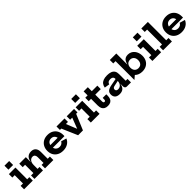

<svg xmlns="http://www.w3.org/2000/svg" viewBox="578 -2850 4924 4924"><g transform="rotate(-45 3039.5 -388.0)"><path d="M281.5 -125H360V0H43.5V-125H129.5V-426H43.5V-551H281.5ZM116 -783.5H286V-639.5H116Z M658.5 -125H729V0H420.5V-125H506.5V-426H420.5V-551H658.5ZM874 -125V-336.5Q874 -383.5 851.8 -411.2Q829.5 -439 786 -439Q749 -439 720.2 -418.8Q691.5 -398.5 675 -360.8Q658.5 -323 658.5 -271L632 -386.5H664Q672 -445 697.2 -484Q722.5 -523 762.2 -542.8Q802 -562.5 853.5 -562.5Q937 -562.5 981.5 -513.8Q1026 -465 1026 -374V-125H1105.5V0H803.5V-125Z M1457.5 11.5Q1366 11.5 1299.2 -24.8Q1232.5 -61 1196.5 -125.2Q1160.5 -189.5 1160.5 -274Q1160.5 -359 1196.5 -424.2Q1232.5 -489.5 1298 -526Q1363.5 -562.5 1452.5 -562.5Q1541.5 -562.5 1606.2 -526Q1671 -489.5 1706 -424.5Q1741 -359.5 1741 -273.5Q1741 -259.5 1741 -249.5Q1741 -239.5 1740 -232H1590Q1591.5 -243 1591.8 -254.5Q1592 -266 1592 -280.5Q1592 -326.5 1576 -361.2Q1560 -396 1529.2 -415.2Q1498.5 -434.5 1455 -434.5Q1413 -434.5 1381.5 -414.8Q1350 -395 1332.8 -358.8Q1315.5 -322.5 1315.5 -274Q1315.5 -229.5 1333 -195.5Q1350.5 -161.5 1382.2 -142.2Q1414 -123 1458.5 -123Q1504 -123 1536.8 -143.2Q1569.5 -163.5 1585.5 -197.5L1732.5 -154.5Q1701.5 -77.5 1629.2 -33Q1557 11.5 1457.5 11.5ZM1257 -232V-325.5H1650.5L1667 -232Z M2141 -551H2406.5V-426H2357.5L2179 0H2004L1819.5 -426H1770.5V-551H2061.5V-426H1985.5L2157.5 0L2055 -136H2147L2052.5 0L2216.5 -426H2141Z M2702.5 -125H2781V0H2464.5V-125H2550.5V-426H2464.5V-551H2702.5ZM2537 -783.5H2707V-639.5H2537Z M3051 -179.5Q3051 -152.5 3060.8 -139Q3070.5 -125.5 3089 -125.5Q3107.5 -125.5 3117.2 -139.2Q3127 -153 3127 -179.5V-232H3257.5V-180.5Q3257.5 -121.5 3239 -78.8Q3220.5 -36 3181 -13Q3141.5 10 3079 10Q3016.5 10 2976.8 -13.5Q2937 -37 2918 -79.5Q2899 -122 2899 -179.5V-425.5H2813.5V-551H2899V-695.5H3051V-551H3252L3251 -425.5H3051Z M3771.5 0Q3738.5 0 3720.8 -19.8Q3703 -39.5 3703 -75.5V-194L3713.5 -214L3707.5 -274L3703 -307.5V-351Q3703 -379.5 3691 -398.2Q3679 -417 3656.2 -426Q3633.5 -435 3601.5 -435Q3556.5 -435 3528.2 -416.8Q3500 -398.5 3491.5 -359L3351.5 -380.5Q3360.5 -439 3391 -480Q3421.5 -521 3476.5 -542.5Q3531.5 -564 3614 -564Q3691.5 -564 3745.2 -543.8Q3799 -523.5 3827 -480.5Q3855 -437.5 3855 -369.5V-125.5H3921V0ZM3510 10Q3423.5 10 3379 -30Q3334.5 -70 3334.5 -143Q3334.5 -214 3379 -251.2Q3423.5 -288.5 3518.5 -305.5L3731 -345.5V-271.5L3562.5 -235.5Q3526.5 -228.5 3510 -211.8Q3493.5 -195 3493.5 -167.5Q3493.5 -138 3512.2 -122.5Q3531 -107 3566 -107Q3606 -107 3638.2 -127Q3670.5 -147 3689 -184.2Q3707.5 -221.5 3707.5 -274L3732.5 -156.5H3698.5Q3687.5 -73 3639 -31.5Q3590.5 10 3510 10Z M4026.5 14.5V-665H3943.5V-790H4178.5V-353.5L4175.5 -299V-220.5L4178.5 -111L4032.5 14.5ZM4327.5 11.5Q4267 11.5 4215.8 -7.2Q4164.5 -26 4126.8 -63.2Q4089 -100.5 4068.5 -156L4175.5 -275.5Q4175.5 -230 4192 -195.2Q4208.5 -160.5 4240 -140.8Q4271.5 -121 4316 -121Q4361 -121 4392.2 -140.2Q4423.5 -159.5 4439.8 -194.2Q4456 -229 4456 -276.5Q4456 -322.5 4438.5 -357Q4421 -391.5 4389.5 -411Q4358 -430.5 4316 -430.5Q4272 -430.5 4240.5 -411Q4209 -391.5 4192.2 -356.8Q4175.5 -322 4175.5 -275.5L4160.5 -397H4184Q4194 -449.5 4216.5 -486.5Q4239 -523.5 4275.8 -543Q4312.5 -562.5 4364.5 -562.5Q4421.5 -562.5 4467.2 -540.2Q4513 -518 4545.5 -478.5Q4578 -439 4595.2 -386.8Q4612.5 -334.5 4612.5 -275Q4612.5 -188 4577.2 -123.5Q4542 -59 4477.8 -23.8Q4413.5 11.5 4327.5 11.5Z M4936 -125H5014.5V0H4698V-125H4784V-426H4698V-551H4936ZM4770.5 -783.5H4940.5V-639.5H4770.5Z M5323.5 -125H5406V0H5085.5V-125H5171.5V-665H5085.5V-790H5323.5Z M5757 11.5Q5665.5 11.5 5598.8 -24.8Q5532 -61 5496 -125.2Q5460 -189.5 5460 -274Q5460 -359 5496 -424.2Q5532 -489.5 5597.5 -526Q5663 -562.5 5752 -562.5Q5841 -562.5 5905.8 -526Q5970.5 -489.5 6005.5 -424.5Q6040.5 -359.5 6040.5 -273.5Q6040.5 -259.5 6040.5 -249.5Q6040.5 -239.5 6039.5 -232H5889.5Q5891 -243 5891.2 -254.5Q5891.5 -266 5891.5 -280.5Q5891.5 -326.5 5875.5 -361.2Q5859.5 -396 5828.8 -415.2Q5798 -434.5 5754.5 -434.5Q5712.5 -434.5 5681 -414.8Q5649.5 -395 5632.2 -358.8Q5615 -322.5 5615 -274Q5615 -229.5 5632.5 -195.5Q5650 -161.5 5681.8 -142.2Q5713.5 -123 5758 -123Q5803.5 -123 5836.2 -143.2Q5869 -163.5 5885 -197.5L6032 -154.5Q6001 -77.5 5928.8 -33Q5856.5 11.5 5757 11.5ZM5556.5 -232V-325.5H5950L5966.5 -232Z"/></g></svg>

Font: Hepta Slab
Style: Bold
Weight: 700
Designer: Michael LaGattuta
Foundry: Michael LaGattuta
Version: Version 1.100